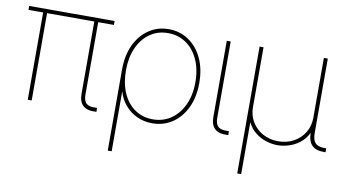

<svg xmlns="http://www.w3.org/2000/svg" viewBox="-73 -705 1956 1083"><g transform="rotate(10 905.0 -163.0)"><path d="M483.9 0Q439.5 2.4 416 -18.8Q392.6 -40 392.6 -85.9V-510.7H415V-85.9Q415 -48.8 431.6 -34.7Q448.2 -20.5 483.4 -22.5Q486.3 -22.5 488 -22.5Q489.7 -22.5 492.2 -22.5L493.2 -0.5Q491.2 0 488.8 0Q486.3 0 483.9 0ZM99.6 0V-510.7H122.1V0ZM15.6 -500V-522.5H504.9V-500Z M593.8 204.1V-260.7Q593.8 -341.3 622.3 -401.9Q650.9 -462.4 700.9 -496.3Q751 -530.3 814.5 -530.3Q878.9 -530.3 929 -496.3Q979 -462.4 1007.6 -401.9Q1036.1 -341.3 1036.1 -260.7Q1036.1 -180.2 1007.3 -119.4Q978.5 -58.6 928.2 -24.9Q877.9 8.8 813 8.8Q765.6 8.8 725.3 -10Q685.1 -28.8 657 -62Q628.9 -95.2 617.2 -136.7H616.2V204.1ZM813 -13.7Q871.1 -13.7 916.3 -44.4Q961.4 -75.2 987.5 -130.9Q1013.7 -186.5 1013.7 -260.7Q1013.7 -335.4 988 -391.1Q962.4 -446.8 917.5 -477.3Q872.6 -507.8 814.5 -507.8Q755.4 -507.8 710.7 -476.3Q666 -444.8 641.1 -389.2Q616.2 -333.5 616.2 -260.7Q616.2 -186.5 640.6 -130.9Q665 -75.2 709.5 -44.4Q753.9 -13.7 813 -13.7Z M1238.8 0Q1194.8 2.4 1171.1 -18.8Q1147.5 -40 1147.5 -85.9V-522.5H1169.9V-85.9Q1169.9 -48.8 1186.8 -34.7Q1203.6 -20.5 1238.8 -22.5Q1241.2 -22.5 1242.9 -22.5Q1244.6 -22.5 1247.1 -22.5L1248.5 -0.5Q1246.1 0 1243.7 0Q1241.2 0 1238.8 0Z M1335.4 204.1V-522.5H1357.9V-179.7Q1357.9 -132.8 1380.4 -95.5Q1402.8 -58.1 1442.1 -36.4Q1481.4 -14.6 1530.8 -14.6Q1580.6 -14.6 1619.6 -36.4Q1658.7 -58.1 1681.2 -95.5Q1703.6 -132.8 1703.6 -179.7V-522.5H1726.1V-96.7Q1726.1 -56.6 1742.2 -39.6Q1758.3 -22.5 1793.5 -22.5H1805.2V0H1793.5Q1748.5 0 1726.1 -23.4Q1703.6 -46.9 1703.6 -96.7V-179.7H1721.2Q1721.2 -127.9 1703.1 -92Q1685.1 -56.2 1656.2 -34.2Q1627.4 -12.2 1594.2 -2.2Q1561 7.8 1530.8 7.8Q1500.5 7.8 1467.3 -2.2Q1434.1 -12.2 1405.3 -34.2Q1376.5 -56.2 1358.4 -92Q1340.3 -127.9 1340.3 -179.7H1357.9V204.1Z"/></g></svg>

Font: Inter 28pt Thin
Style: Regular
Weight: 250
Designer: Rasmus Andersson
Foundry: rsms
Version: Version 4.001;git-66647c0bb